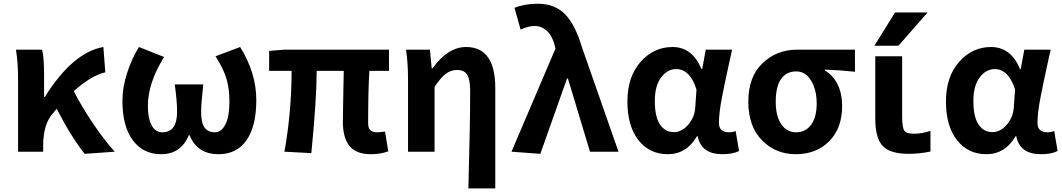

<svg xmlns="http://www.w3.org/2000/svg" viewBox="-20 -832 5827 1053"><path d="M609.4 0 444.3 11.7Q369.1 -83 291 -235.4L271.5 -211.9Q216.8 -153.3 216.8 -32.2V0H79.1V-392.6Q79.1 -491.2 67.4 -559.6H210.9Q221.7 -516.6 221.7 -422.9V-299.8H225.6Q378.9 -544.9 546.9 -574.2L557.6 -435.5Q478.5 -417 384.8 -332Q426.8 -249 489.3 -156.2Q551.8 -63.5 609.4 0Z M863.3 13.7Q765.6 13.7 708.5 -62.5Q651.4 -138.7 651.4 -279.3Q651.4 -351.6 676.8 -430.7Q702.1 -509.8 742.2 -574.2L879.9 -519.5Q791 -377 791 -251Q791 -183.6 811.5 -145Q832 -106.4 870.1 -106.4Q951.2 -106.4 951.2 -218.8Q951.2 -276.4 938.5 -369.1H1094.7Q1083 -258.8 1083 -218.8Q1083 -158.2 1102.1 -132.3Q1121.1 -106.4 1158.2 -106.4Q1194.3 -106.4 1216.3 -149.9Q1238.3 -193.4 1238.3 -274.4Q1238.3 -346.7 1221.7 -401.4Q1205.1 -456.1 1162.1 -523.4L1296.9 -574.2Q1385.7 -432.6 1385.7 -283.2Q1385.7 -139.6 1332 -63Q1278.3 13.7 1178.7 13.7Q1061.5 13.7 1019.5 -90.8H1015.6Q972.7 13.7 863.3 13.7Z M2014.6 13.7Q1932.6 13.7 1896.5 -31.7Q1860.4 -77.1 1860.4 -164.1Q1860.4 -182.6 1862.3 -286.1Q1864.3 -389.6 1865.2 -443.4H1716.8Q1716.8 -291 1687.5 7.8L1540 0Q1579.1 -218.8 1579.1 -443.4H1456.1V-552.7L1538.1 -559.6H2113.3V-443.4H2005.9Q1999 -336.9 1999 -157.2Q1999 -128.9 2011.2 -117.7Q2023.4 -106.4 2049.8 -106.4Q2058.6 -106.4 2091.8 -110.4L2109.4 -2Q2066.4 13.7 2014.6 13.7Z M2696.3 201.2H2548.8Q2558.6 -152.3 2558.6 -331.1Q2558.6 -395.5 2542.5 -421.9Q2526.4 -448.2 2486.3 -448.2Q2452.1 -448.2 2424.3 -426.8Q2396.5 -405.3 2363.3 -355.5V0H2217.8V-392.6Q2217.8 -485.4 2207 -559.6H2337.9L2347.7 -457H2351.6Q2436.5 -574.2 2536.1 -574.2Q2696.3 -574.2 2696.3 -348.6Z M2943.4 11.7 2785.2 0 3026.4 -565.4 3022.5 -582Q3009.8 -633.8 2980.5 -661.6Q2951.2 -689.5 2912.1 -689.5Q2878.9 -689.5 2835 -669.9L2801.8 -789.1Q2857.4 -811.5 2929.7 -811.5Q3021.5 -811.5 3077.6 -755.4Q3133.8 -699.2 3170.9 -575.2L3372.1 0H3215.8L3094.7 -401.4H3089.8Z M3642.6 13.7Q3542 13.7 3481.4 -63.5Q3420.9 -140.6 3420.9 -275.4Q3420.9 -411.1 3493.2 -492.7Q3565.4 -574.2 3668 -574.2Q3777.3 -574.2 3827.1 -453.1H3831.1L3850.6 -559.6H3995.1Q3991.2 -543.9 3977.1 -478Q3962.9 -412.1 3956.5 -382.3Q3950.2 -352.5 3940.4 -302.7Q3930.7 -252.9 3926.8 -218.3Q3922.9 -183.6 3922.9 -158.2Q3922.9 -106.4 3977.5 -106.4Q3997.1 -106.4 4014.6 -113.3L4033.2 -3.9Q4000 13.7 3942.4 13.7Q3825.2 13.7 3806.6 -85H3802.7Q3745.1 13.7 3642.6 13.7ZM3676.8 -107.4Q3718.8 -107.4 3753.9 -147.5Q3789.1 -187.5 3793 -242.2L3799.8 -340.8Q3764.6 -453.1 3688.5 -453.1Q3640.6 -453.1 3606 -407.7Q3571.3 -362.3 3571.3 -277.3Q3571.3 -192.4 3599.1 -149.9Q3627 -107.4 3676.8 -107.4Z M4344.7 13.7Q4233.4 13.7 4158.7 -63Q4084 -139.6 4084 -274.4Q4084 -411.1 4162.1 -485.4Q4240.2 -559.6 4351.6 -559.6H4668.9V-438.5Q4588.9 -447.3 4503.9 -450.2V-445.3Q4548.8 -419.9 4573.7 -369.1Q4598.6 -318.4 4598.6 -251Q4598.6 -128.9 4527.8 -57.6Q4457 13.7 4344.7 13.7ZM4346.7 -440.4Q4293.9 -440.4 4264.2 -399.4Q4234.4 -358.4 4234.4 -274.4Q4234.4 -195.3 4264.6 -150.9Q4294.9 -106.4 4346.7 -106.4Q4398.4 -106.4 4428.7 -148.4Q4459 -190.4 4459 -264.6Q4459 -338.9 4428.7 -389.6Q4398.4 -440.4 4346.7 -440.4Z M4888.7 -763.7H5067.4L4907.2 -581.1H4775.4ZM4927.7 -195.3Q4927.7 -132.8 4939.5 -115.7Q4951.2 -98.6 4991.2 -98.6Q5037.1 -98.6 5083 -114.3V-1Q5023.4 11.7 4962.9 11.7Q4862.3 11.7 4821.3 -31.2Q4780.3 -74.2 4780.3 -181.6V-523.4H4927.7Z M5389.6 13.7Q5289.1 13.7 5228.5 -63.5Q5168 -140.6 5168 -275.4Q5168 -411.1 5240.2 -492.7Q5312.5 -574.2 5415 -574.2Q5524.4 -574.2 5574.2 -453.1H5578.1L5597.7 -559.6H5742.2Q5738.3 -543.9 5724.1 -478Q5710 -412.1 5703.6 -382.3Q5697.3 -352.5 5687.5 -302.7Q5677.7 -252.9 5673.8 -218.3Q5669.9 -183.6 5669.9 -158.2Q5669.9 -106.4 5724.6 -106.4Q5744.1 -106.4 5761.7 -113.3L5780.3 -3.9Q5747.1 13.7 5689.5 13.7Q5572.3 13.7 5553.7 -85H5549.8Q5492.2 13.7 5389.6 13.7ZM5423.8 -107.4Q5465.8 -107.4 5501 -147.5Q5536.1 -187.5 5540 -242.2L5546.9 -340.8Q5511.7 -453.1 5435.5 -453.1Q5387.7 -453.1 5353 -407.7Q5318.4 -362.3 5318.4 -277.3Q5318.4 -192.4 5346.2 -149.9Q5374 -107.4 5423.8 -107.4Z"/></svg>

Font: Gen Shin Gothic Bold
Style: Bold
Weight: 700
Designer: [Source Han Sans]
Ryoko NISHIZUKA  (kana & ideographs); Paul D. Hunt (Latin, Greek & Cyrillic); Wenlong ZHANG  (bopomofo
Version: Version 1.002.20150607